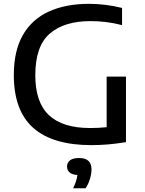

<svg xmlns="http://www.w3.org/2000/svg" viewBox="-20 -770 774 1028"><path d="M469 7Q262.5 7 158.2 -85.2Q54 -177.5 54 -368Q54 -498 102.5 -582.5Q151 -667 241.5 -708.2Q332 -749.5 457 -749.5Q544.5 -749.5 633.5 -727.5V-635.5Q587 -647.5 545.8 -652.2Q504.5 -657 465 -657Q324 -657 246.5 -590Q169 -523 169 -367.5Q169 -222 242.2 -153.2Q315.5 -84.5 462.5 -84.5Q509 -84.5 551 -89V-360H654.5V-9Q603 -0.5 559 3.2Q515 7 469 7ZM371.5 238Q382 216.5 387.2 199.5Q392.5 182.5 394.5 167Q365.5 165 352.2 153Q339 141 339 121.5Q339 101 354.8 88.5Q370.5 76 403.5 76Q470 76 470 137Q470 160 461.8 187.5Q453.5 215 438.5 238Z"/></svg>

Font: Encode Sans SmExp Md
Style: Regular
Weight: 500
Width: 6
Designer: Multiple Designers
Foundry: Impallari Type
Version: Version 3.002; ttfautohint (v1.8.3) -l 8 -r 50 -G 200 -x 14 